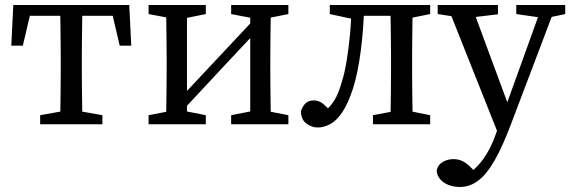

<svg xmlns="http://www.w3.org/2000/svg" viewBox="-20 -495 2272 765"><path d="M25 -313 33 -475H495L503 -313H457L419 -475L470 -432H58L109 -475L71 -313ZM140 0V-36L252 -56H276L388 -36V0ZM219 0Q220 -23 220.5 -60Q221 -97 221.5 -137.5Q222 -178 222 -210V-265Q222 -297 221.5 -337.5Q221 -378 220.5 -415.5Q220 -453 219 -475H309Q308 -453 307.5 -415.5Q307 -378 306.5 -337.5Q306 -297 306 -265V-210Q306 -178 306.5 -137.5Q307 -97 307.5 -60Q308 -23 309 0Z M572 0V-36L676 -56H699L800 -36V0ZM901 0V-36L1003 -56H1027L1129 -36V0ZM641 0Q642 -23 642.5 -60Q643 -97 643.5 -137.5Q644 -178 644 -210V-265Q644 -297 643.5 -337.5Q643 -378 642.5 -415.5Q642 -453 641 -475H725V0ZM691 -37 648 -57H654L835 -250L1016 -443L1052 -417H1046L868 -227ZM977 0V-475H1060Q1059 -453 1058.5 -415.5Q1058 -378 1057.5 -337.5Q1057 -297 1057 -265V-210Q1057 -178 1057.5 -137.5Q1058 -97 1058.5 -60Q1059 -23 1060 0ZM572 -439V-475H800V-439L701 -419H678ZM901 -439V-475H1129V-439L1029 -419H1005Z M1246 13Q1222 13 1200.5 -3Q1179 -19 1179 -53Q1187 -74 1198.5 -84.5Q1210 -95 1231 -95Q1251 -95 1268 -81Q1285 -67 1303 -46V-32H1268V-46Q1297 -70 1313 -96.5Q1329 -123 1342 -169Q1353 -203 1361 -251.5Q1369 -300 1374.5 -357.5Q1380 -415 1380 -475H1431Q1430 -427 1426.5 -381Q1423 -335 1417.5 -293Q1412 -251 1404.5 -213.5Q1397 -176 1387 -144Q1367 -82 1343.5 -47.5Q1320 -13 1295 0Q1270 13 1246 13ZM1294 -439V-475H1400V-419H1387ZM1400 -432V-475H1580V-432ZM1466 0V-36L1572 -56H1595L1694 -36V0ZM1535 0Q1536 -23 1536.5 -60Q1537 -97 1537.5 -137.5Q1538 -178 1538 -210V-265Q1538 -297 1537.5 -337.5Q1537 -378 1536.5 -415.5Q1536 -453 1535 -475H1625Q1624 -453 1623.5 -415.5Q1623 -378 1622.5 -337.5Q1622 -297 1622 -265V-210Q1622 -178 1622.5 -137.5Q1623 -97 1623.5 -60Q1624 -23 1625 0ZM1580 -419V-475H1694V-439L1595 -419Z M1812 250Q1787 250 1766 241.5Q1745 233 1732.5 217.5Q1720 202 1720 183Q1725 161 1744.5 150Q1764 139 1787 139Q1807 139 1824 147.5Q1841 156 1861 177L1892 209L1853 232L1826 209Q1859 192 1883.5 165.5Q1908 139 1926 106Q1944 73 1956 38L1972 -8L1975 -15L2065 -264L2141 -475H2196L2017 -3Q1984 85 1952.5 141Q1921 197 1887 223.5Q1853 250 1812 250ZM1971 53 1761 -475H1858L2007 -72L2014 -52ZM1724 -439V-475H1964V-438L1846 -424H1821ZM2037 -439V-475H2232V-439L2161 -424H2141Z"/></svg>

Font: Source Serif 4 Variable
Style: Regular
Weight: 400
Designer: Frank Grießhammer
Foundry: Adobe
Version: Version 4.005;hotconv 1.1.0;makeotfexe 2.6.0